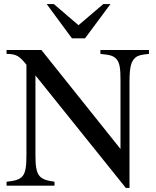

<svg xmlns="http://www.w3.org/2000/svg" viewBox="-20 -906 762 937"><path d="M707 -662H470V-643C514 -638 532 -636 549 -617C564 -600 568 -570 568 -519V-179L182 -662H12V-643C61 -643 76 -631 109 -590V-150C109 -43 94 -28 12 -19V0H246V-19C169 -30 153 -47 153 -150V-538L594 11H612V-507C612 -586 622 -608 641 -625C654 -636 669 -639 707 -643ZM519 -886H484L363 -783L243 -886H208L331 -719H395Z"/></svg>

Font: XITS
Style: Regular
Weight: 400
Designer: MicroPress Inc., with final additions and corrections provided by Coen Hoffman, Elsevier (retired)
Version: Version 1.302